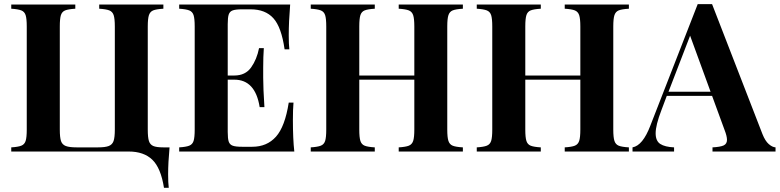

<svg xmlns="http://www.w3.org/2000/svg" viewBox="-20 -730 3756 925"><path d="M767.1 -688Q732.9 -686 718 -679.9Q703.1 -673.8 697.5 -657Q691.9 -640.1 691.9 -602.1V-106Q691.9 -67.9 697.5 -50.5Q703.1 -33.2 718.5 -26.6Q733.9 -20 767.1 -20H796.9Q790 53.2 790 109.9Q790 150.9 793 174.8H770Q754.9 79.1 713.9 39.6Q672.9 0 600.1 0H34.2V-20Q66.9 -22 82.5 -28.1Q98.1 -34.2 103.5 -51Q108.9 -67.9 108.9 -106V-602.1Q108.9 -640.1 103.5 -657Q98.1 -673.8 82.5 -679.9Q66.9 -686 34.2 -688V-708H342.8V-688Q309.1 -686 293.9 -679.9Q278.8 -673.8 273.4 -657Q268.1 -640.1 268.1 -602.1V-106Q268.1 -67.9 273.9 -50.5Q279.8 -33.2 296.9 -26.6Q314 -20 349.1 -20H452.1Q486.8 -20 503.9 -26.6Q521 -33.2 527.1 -50.5Q533.2 -67.9 533.2 -106V-602.1Q533.2 -640.1 527.6 -657Q522 -673.8 506.6 -679.9Q491.2 -686 458 -688V-708H767.1Z M1397.9 0H843.3V-20Q876 -22 891.6 -28.1Q907.2 -34.2 912.6 -51Q918 -67.9 918 -106V-602.1Q918 -640.1 912.6 -657Q907.2 -673.8 891.6 -679.9Q876 -686 843.3 -688V-708H1377.9Q1371.1 -625 1371.1 -560.1Q1371.1 -516.1 1374 -492.2H1351.1Q1335.9 -599.1 1297.1 -642.1Q1258.3 -685.1 1187 -685.1H1146Q1115.2 -685.1 1101.1 -679.9Q1086.9 -674.8 1082 -660.4Q1077.1 -646 1077.1 -613.8V-366.2H1108.9Q1162.1 -366.2 1189.7 -405Q1217.3 -443.8 1228 -498H1251Q1248 -456.1 1248 -403.8V-356Q1248 -305.2 1253.9 -213.9H1231Q1210 -346.2 1108.9 -346.2H1077.1V-94.2Q1077.1 -62 1082 -47.6Q1086.9 -33.2 1101.1 -28.1Q1115.2 -22.9 1146 -22.9H1195.3Q1266.1 -22.9 1309.6 -71.5Q1353 -120.1 1371.1 -235.8H1394Q1391.1 -203.1 1391.1 -151.9Q1391.1 -60.1 1397.9 0Z M2134.8 -602.1V-106Q2134.8 -67.9 2140.4 -51Q2146 -34.2 2160.9 -28.1Q2175.8 -22 2210 -20V0H1900.9V-20Q1934.1 -22 1949.5 -28.1Q1964.8 -34.2 1970.5 -51Q1976.1 -67.9 1976.1 -106V-346.2H1710.9V-106Q1710.9 -67.9 1716.3 -51Q1721.7 -34.2 1736.8 -28.1Q1752 -22 1785.6 -20V0H1477.1V-20Q1509.8 -22 1525.4 -28.1Q1541 -34.2 1546.4 -51Q1551.8 -67.9 1551.8 -106V-602.1Q1551.8 -640.1 1546.4 -657Q1541 -673.8 1525.4 -679.9Q1509.8 -686 1477.1 -688V-708H1785.6V-688Q1752 -686 1736.8 -679.9Q1721.7 -673.8 1716.3 -657Q1710.9 -640.1 1710.9 -602.1V-366.2H1976.1V-602.1Q1976.1 -640.1 1970.5 -657Q1964.8 -673.8 1949.5 -679.9Q1934.1 -686 1900.9 -688V-708H2210V-688Q2175.8 -686 2160.9 -679.9Q2146 -673.8 2140.4 -657Q2134.8 -640.1 2134.8 -602.1Z M2934.6 -602.1V-106Q2934.6 -67.9 2940.2 -51Q2945.8 -34.2 2960.7 -28.1Q2975.6 -22 3009.8 -20V0H2700.7V-20Q2733.9 -22 2749.3 -28.1Q2764.6 -34.2 2770.3 -51Q2775.9 -67.9 2775.9 -106V-346.2H2510.7V-106Q2510.7 -67.9 2516.1 -51Q2521.5 -34.2 2536.6 -28.1Q2551.8 -22 2585.4 -20V0H2276.9V-20Q2309.6 -22 2325.2 -28.1Q2340.8 -34.2 2346.2 -51Q2351.6 -67.9 2351.6 -106V-602.1Q2351.6 -640.1 2346.2 -657Q2340.8 -673.8 2325.2 -679.9Q2309.6 -686 2276.9 -688V-708H2585.4V-688Q2551.8 -686 2536.6 -679.9Q2521.5 -673.8 2516.1 -657Q2510.7 -640.1 2510.7 -602.1V-366.2H2775.9V-602.1Q2775.9 -640.1 2770.3 -657Q2764.6 -673.8 2749.3 -679.9Q2733.9 -686 2700.7 -688V-708H3009.8V-688Q2975.6 -686 2960.7 -679.9Q2945.8 -673.8 2940.2 -657Q2934.6 -640.1 2934.6 -602.1Z M3716.3 -20V0H3412.6V-20Q3450.7 -22 3466.6 -29.5Q3482.4 -37.1 3482.4 -56.2Q3482.4 -74.2 3470.7 -104L3410.6 -268.1H3192.4L3166.5 -199.2Q3138.7 -127 3138.7 -87.9Q3138.7 -50.8 3161.1 -36.4Q3183.6 -22 3227.5 -20V0H3027.3V-20Q3076.7 -28.8 3113.3 -125L3341.3 -710H3410.6L3653.3 -84Q3666.5 -50.8 3683.6 -35.9Q3700.7 -21 3716.3 -20ZM3403.3 -288.1 3304.7 -558.1 3200.7 -288.1Z"/></svg>

Font: Neothic
Style: Regular
Weight: 400
Designer: Vasily Draigo aka Daymarius
Foundry: Vasily Draigo aka Daymarius
Version: Version 1.00 May 8, 2019, initial release